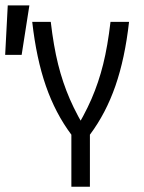

<svg xmlns="http://www.w3.org/2000/svg" viewBox="-87 -708 545 728"><path d="M332 -625H402.3Q386.7 -486.3 350.6 -382.3Q314.5 -278.3 253.9 -197.3H187.5Q232.4 -269.5 259.8 -332.5Q287.1 -395.5 304.2 -464.4Q321.3 -533.2 332 -625ZM183.6 -197.3H253.9V0H183.6ZM35.2 -625H105.5Q116.2 -533.2 133.3 -464.4Q150.4 -395.5 177.7 -332.5Q205.1 -269.5 250 -197.3H183.6Q123 -278.3 86.9 -382.3Q50.8 -486.3 35.2 -625ZM24.4 -687.5 -4.9 -500H-67.4L-57.6 -687.5Z"/></svg>

Font: Sudo Var
Style: Regular
Weight: 400
Monospace: yes
Designer: Jens Kutilek
Foundry: Jens Kutilek
Version: Version 0.065;FEAKit 1.0